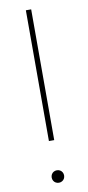

<svg xmlns="http://www.w3.org/2000/svg" viewBox="-85 -763 366 802"><g transform="rotate(-10 97.5 -361.5)"><path d="M86.4 -727.5H108.9V-172.9H86.4ZM71.3 -20.5Q71.3 -27.8 74.7 -33.9Q78.1 -40 84.2 -43.5Q90.3 -46.9 97.7 -46.9Q105 -46.9 111.1 -43.5Q117.2 -40 120.6 -33.9Q124 -27.8 124 -20.5Q124 -13.2 120.6 -7.1Q117.2 -1 111.1 2.4Q105 5.9 97.7 5.9Q90.3 5.9 84.2 2.4Q78.1 -1 74.7 -7.1Q71.3 -13.2 71.3 -20.5Z"/></g></svg>

Font: Intratopia Thin
Style: Regular
Weight: 100
Designer: Rasmus Andersson
Foundry: rsms
Version: Version 3.000;Glyphs 3.2.3 (3260)